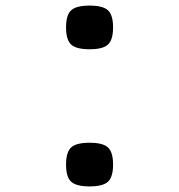

<svg xmlns="http://www.w3.org/2000/svg" viewBox="-20 -652 640 686"><path d="M300 -476Q252 -476 234 -493Q216 -510 216 -554Q216 -598 234 -615Q252 -632 300 -632Q348 -632 366 -615Q384 -598 384 -554Q384 -510 366 -493Q348 -476 300 -476ZM300 14Q252 14 234 -3Q216 -20 216 -64Q216 -108 234 -125Q252 -142 300 -142Q348 -142 366 -125Q384 -108 384 -64Q384 -20 366 -3Q348 14 300 14Z"/></svg>

Font: Victor Mono Thin
Style: Regular
Weight: 100
Monospace: yes
Designer: Rune Bjørnerås
Version: Version 1.561;gftools[0.9.30]